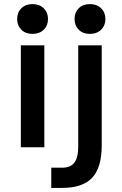

<svg xmlns="http://www.w3.org/2000/svg" viewBox="-20 -721 599 940"><path d="M64 -628Q64 -660 84.5 -680.5Q105 -701 139 -701Q173 -701 194 -680.5Q215 -660 215 -628Q215 -596 194 -575.5Q173 -555 139 -555Q105 -555 84.5 -575.5Q64 -596 64 -628ZM82 -499H197V0H82ZM345 -628Q345 -660 365.5 -680.5Q386 -701 420 -701Q454 -701 475 -680.5Q496 -660 496 -628Q496 -596 475 -575.5Q454 -555 420 -555Q386 -555 365.5 -575.5Q345 -596 345 -628ZM231 100H284Q325 100 344 75.5Q363 51 363 -4V-499H478V-9Q478 99 431.5 149Q385 199 284 199H231Z"/></svg>

Font: Bai Jamjuree SemiBold
Style: Regular
Weight: 600
Version: Version 1.000; ttfautohint (v1.6)